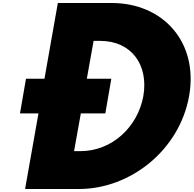

<svg xmlns="http://www.w3.org/2000/svg" viewBox="-20 -1258 1289 1278"><path d="M276 -734H153L113 -503H236L147 0H506C847 0 1175 -258 1239 -620C1302 -980 1063 -1238 724 -1238H365ZM558 -734 603 -986H646C856 -986 970 -825 934 -618C896 -411 724 -252 516 -252H473L518 -503H681L721 -734Z"/></svg>

Font: Hussar Dziwak
Style: Kur
Weight: 400
Version: Version 1.022